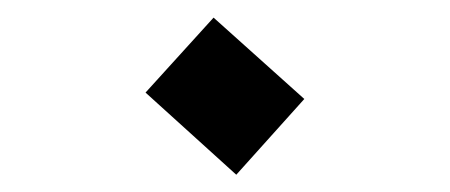

<svg xmlns="http://www.w3.org/2000/svg" viewBox="-20 -358 513 219"><path d="M249.5 -158.7 146 -252.4 223.6 -337.9 327.1 -245.1Z"/></svg>

Font: Markazi Text SemiBold
Style: Regular
Weight: 600
Designer: Borna Izadpanah (Arabic designer), Fiona Ross (Arabic design director) and Florian Runge (Latin designer)
Foundry: Borna Izadpanah and Florian Runge
Version: Version 1.001; ttfautohint (v1.8.3)